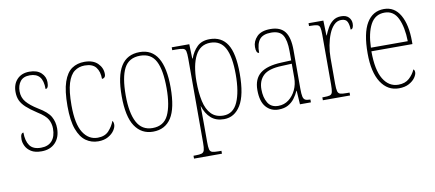

<svg xmlns="http://www.w3.org/2000/svg" viewBox="-70 -810 2978 1313"><g transform="rotate(-10 1419.0 -153.0)"><path d="M168 10Q122 10 95.5 -7Q69 -24 57.5 -48Q46 -72 46 -94Q46 -138 67 -138Q67 -80 90 -47.5Q113 -15 168 -15Q218 -15 244.5 -45Q271 -75 271 -130Q271 -164 255 -193.5Q239 -223 184 -257Q138 -287 111.5 -311.5Q85 -336 73.5 -361.5Q62 -387 62 -421Q62 -475 93.5 -508Q125 -541 179 -541Q232 -541 260.5 -514Q289 -487 289 -449Q289 -405 268 -405Q268 -463 245.5 -489.5Q223 -516 178 -516Q132 -516 111 -488.5Q90 -461 90 -420Q90 -377 116 -346Q142 -315 194 -283Q258 -245 278.5 -208.5Q299 -172 299 -127Q299 -64 263.5 -27Q228 10 168 10Z M562 10Q514 10 476.5 -16.5Q439 -43 417 -102.5Q395 -162 395 -263Q395 -370 416 -431Q437 -492 474 -517Q511 -542 561 -542Q621 -542 653 -510.5Q685 -479 685 -436Q685 -420 677.5 -413Q670 -406 660 -406Q660 -457 636.5 -487Q613 -517 559 -517Q518 -517 487.5 -494.5Q457 -472 440 -417Q423 -362 423 -264Q423 -134 461 -74.5Q499 -15 562 -15Q612 -15 639.5 -45Q667 -75 680 -111Q688 -102 688 -84Q688 -66 673.5 -44Q659 -22 630.5 -6Q602 10 562 10Z M942 10Q862 10 817 -57Q772 -124 772 -267Q772 -406 814.5 -474Q857 -542 945 -542Q1112 -542 1112 -267Q1112 -123 1069 -56.5Q1026 10 942 10ZM943 -15Q1021 -15 1052.5 -81Q1084 -147 1084 -267Q1084 -393 1052 -455Q1020 -517 944 -517Q865 -517 832.5 -454.5Q800 -392 800 -267Q800 -145 834.5 -80Q869 -15 943 -15Z M1185 240V220H1198Q1228 220 1242 215.5Q1256 211 1260.5 195Q1265 179 1265 143V-441Q1265 -476 1261 -492Q1257 -508 1241.5 -512Q1226 -516 1191 -516H1167V-536H1289L1292 -436H1295Q1312 -483 1344 -514.5Q1376 -546 1432 -546Q1513 -546 1553.5 -483Q1594 -420 1594 -279Q1594 -130 1551 -60Q1508 10 1435 10Q1379 10 1344.5 -21Q1310 -52 1293 -105H1292Q1292 -88 1292.5 -58Q1293 -28 1293 14V143Q1293 179 1297 195Q1301 211 1315 215.5Q1329 220 1359 220H1379V240ZM1435 -15Q1503 -15 1534.5 -85.5Q1566 -156 1566 -278Q1566 -401 1534 -461Q1502 -521 1432 -521Q1361 -521 1327 -455Q1293 -389 1293 -277Q1293 -198 1306 -139Q1319 -80 1350.5 -47.5Q1382 -15 1435 -15Z M1813 10Q1760 10 1726.5 -28.5Q1693 -67 1693 -146Q1693 -224 1740.5 -261.5Q1788 -299 1887 -303L1956 -306V-371Q1956 -446 1934 -481.5Q1912 -517 1853 -517Q1797 -517 1773 -487.5Q1749 -458 1749 -395Q1728 -395 1728 -439Q1728 -479 1758.5 -510.5Q1789 -542 1853 -542Q1921 -542 1952.5 -501.5Q1984 -461 1984 -372V-105Q1984 -68 1988 -50Q1992 -32 2003 -26Q2014 -20 2035 -20H2039V0H1963L1957 -95H1955Q1943 -68 1925 -44Q1907 -20 1880 -5Q1853 10 1813 10ZM1816 -15Q1857 -15 1888.5 -39Q1920 -63 1938 -101.5Q1956 -140 1956 -185V-283L1886 -280Q1795 -277 1758 -242Q1721 -207 1721 -146Q1721 -90 1743.5 -52.5Q1766 -15 1816 -15Z M2122 0V-20H2129Q2160 -20 2174 -24Q2188 -28 2192 -44.5Q2196 -61 2196 -97V-441Q2196 -476 2192 -492Q2188 -508 2172.5 -512Q2157 -516 2124 -516H2117V-536H2220L2223 -432H2225Q2235 -457 2249.5 -483Q2264 -509 2287 -526.5Q2310 -544 2344 -544Q2379 -544 2396.5 -525.5Q2414 -507 2414 -481Q2414 -465 2409 -454Q2404 -443 2393 -443Q2393 -475 2383 -497Q2373 -519 2340 -519Q2312 -519 2290.5 -497.5Q2269 -476 2254.5 -440.5Q2240 -405 2232 -362Q2224 -319 2224 -277V-97Q2224 -61 2228.5 -44.5Q2233 -28 2247.5 -24Q2262 -20 2293 -20H2311V0Z M2649 10Q2571 10 2525 -60.5Q2479 -131 2479 -262Q2479 -403 2521 -472.5Q2563 -542 2641 -542Q2714 -542 2753 -474.5Q2792 -407 2792 -291V-272H2507Q2507 -142 2545.5 -78.5Q2584 -15 2650 -15Q2697 -15 2725.5 -41Q2754 -67 2768 -100Q2777 -95 2777 -79Q2777 -63 2762.5 -42Q2748 -21 2719.5 -5.5Q2691 10 2649 10ZM2764 -297Q2762 -395 2733 -456Q2704 -517 2641 -517Q2575 -517 2543 -457.5Q2511 -398 2508 -297Z"/></g></svg>

Font: Noto Serif Condensed Thin
Style: Regular
Weight: 100
Width: 3
Designer: Monotype Design Team
Foundry: Monotype Imaging Inc.
Version: Version 2.013; ttfautohint (v1.8.4.7-5d5b)